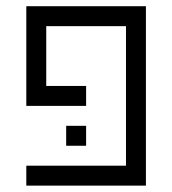

<svg xmlns="http://www.w3.org/2000/svg" viewBox="-20 -582 540 602"><path d="M250 -125V-187.5H187.5V-125ZM250 -250V-312.5H125V-500H375V-62.5H62.5V0H437.5V-562.5H62.5V-250Z"/></svg>

Font: CalcUnifontExMono
Style: Regular
Weight: 500
Version: Version 15.0.06